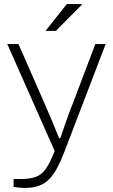

<svg xmlns="http://www.w3.org/2000/svg" viewBox="-20 -743 556 945"><path d="M102 182Q89 182 75 180.5Q61 179 47 177V138H85Q126 138 155 128Q184 118 205.5 88Q227 58 249 0L16 -526H71L200 -232Q209 -212 221.5 -182Q234 -152 247.5 -120Q261 -88 271 -63H277Q283 -81 291 -104Q299 -127 307.5 -151.5Q316 -176 324.5 -198.5Q333 -221 340 -238L449 -526H500L295 9Q278 53 260 86Q242 119 221 140Q200 161 171 171.5Q142 182 102 182ZM204 -591 309 -723H383V-720L255 -591Z"/></svg>

Font: Archivo SemiExpanded Thin
Style: Regular
Weight: 250
Width: 6
Designer: Hector Gatti
Foundry: Omnibus-Type
Version: Version 2.001